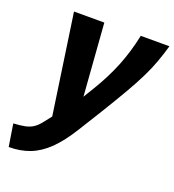

<svg xmlns="http://www.w3.org/2000/svg" viewBox="-187 -632 881 970"><g transform="rotate(20 254.0 -147.0)"><path d="M-50 111Q-11 109 14 103.5Q39 98 57.5 85Q76 72 94 48L123 11L45 -525H208L237 -137L271 -193Q321 -275 353 -354.5Q385 -434 404 -525H558Q544 -476 528.5 -433.5Q513 -391 490.5 -345Q468 -299 434.5 -241Q401 -183 352 -103L272 26Q225 102 179.5 146.5Q134 191 83 211Q32 231 -31 231Z"/></g></svg>

Font: Raleway ExtraBold
Style: Italic
Weight: 800
Italic angle: -12°
Designer: Matt McInerney, Pablo Impallari, Rodrigo Fuenzalida
Foundry: Matt McInerney, Pablo Impallari, Rodrigo Fuenzalida
Version: Version 4.026